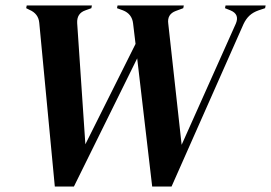

<svg xmlns="http://www.w3.org/2000/svg" viewBox="-20 -680 994 704"><path d="M181 4 124 -596Q121 -630 88 -644L76 -650L78 -660H317L315 -650L293 -642Q261 -631 263 -595L293 -151L477 -519L468 -594Q464 -629 431 -642L409 -650L411 -660H654L652 -650L625 -640Q592 -628 597 -593L646 -149L845 -594Q859 -628 825 -642L805 -650L807 -660H954L952 -650L928 -642Q908 -635 895 -623Q882 -611 873 -592L609 4H538L483 -466L251 4Z"/></svg>

Font: DM Serif Display
Style: Italic
Weight: 400
Italic angle: -12°
Designer: Colophon Foundry, Frank Grießhammer
Foundry: Colophon Foundry
Version: Version 5.100; ttfautohint (v1.8.2)